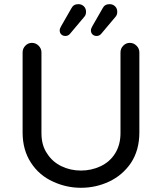

<svg xmlns="http://www.w3.org/2000/svg" viewBox="-20 -894 780 925"><path d="M267.6 -748Q267.6 -755.9 274.4 -767.6L324.2 -854.5Q334 -874 357.4 -874Q373 -874 383.8 -863.8Q394.5 -853.5 394.5 -836.9Q394.5 -821.3 384.8 -811.5L317.4 -731.4Q308.6 -720.7 294.9 -720.7Q283.2 -720.7 275.4 -728Q267.6 -735.4 267.6 -748ZM418 -748Q418 -755.9 424.8 -767.6L474.6 -854.5Q484.4 -874 507.8 -874Q523.4 -874 534.2 -863.8Q544.9 -853.5 544.9 -836.9Q544.9 -821.3 535.2 -811.5L467.8 -731.4Q459 -720.7 445.3 -720.7Q433.6 -720.7 425.8 -728Q418 -735.4 418 -748ZM236.3 -18.6Q168.9 -48.8 128.9 -110.4Q88.9 -171.9 88.9 -255.9V-641.6Q88.9 -660.2 102.1 -673.8Q115.2 -687.5 133.8 -687.5Q152.3 -687.5 166 -673.8Q179.7 -660.2 179.7 -641.6V-252.9Q179.7 -193.4 207 -154.3Q232.4 -114.3 275.9 -93.3Q319.3 -72.3 370.1 -72.3Q419.9 -72.3 463.9 -92.8Q509.8 -114.3 535.2 -155.8Q560.5 -197.3 560.5 -252.9V-641.6Q560.5 -660.2 573.7 -673.8Q586.9 -687.5 605.5 -687.5Q624 -687.5 637.7 -673.8Q651.4 -660.2 651.4 -641.6V-255.9Q651.4 -169.9 610.4 -108.4Q570.3 -49.8 506.3 -19.5Q442.4 10.7 370.1 10.7Q299.8 10.7 236.3 -18.6Z"/></svg>

Font: KTXP_ComRound
Style: Medium
Weight: 500
Version: Version 1.01;May 16, 2022;FontCreator 13.0.0.2683 64-bit